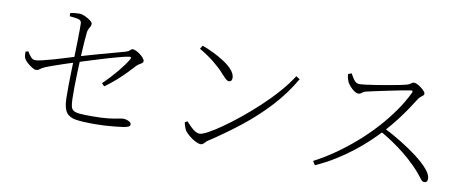

<svg xmlns="http://www.w3.org/2000/svg" viewBox="-63 -1017 3095 1266"><g transform="rotate(10 1485.0 -383.5)"><path d="M602 -41Q529 -41 483.5 -47.5Q438 -54 417 -81.5Q396 -109 394 -171Q393 -214 393.5 -264Q394 -314 395.5 -360Q397 -406 398 -437Q399 -469 400 -504Q401 -539 401.5 -573Q402 -607 402.5 -635Q403 -663 402 -680Q401 -700 379.5 -705Q358 -710 322 -713L321 -734Q337 -738 354 -739.5Q371 -741 385 -741Q399 -741 420 -731.5Q441 -722 457 -710Q473 -698 473 -688Q473 -678 468.5 -670Q464 -662 459 -652.5Q454 -643 452 -630Q449 -607 446 -564.5Q443 -522 440.5 -469.5Q438 -417 436 -362.5Q434 -308 433.5 -260Q433 -212 434 -178Q435 -148 439 -130Q443 -112 456.5 -103Q470 -94 499 -91.5Q528 -89 578 -89Q650 -89 691 -94Q732 -99 753.5 -104Q775 -109 788 -109Q798 -109 810.5 -105.5Q823 -102 832 -95.5Q841 -89 841 -78Q841 -69 828.5 -63.5Q816 -58 796 -55Q774 -52 741.5 -48.5Q709 -45 673 -43Q637 -41 602 -41ZM608 -315Q657 -362 698.5 -412Q740 -462 763 -501Q769 -511 766.5 -515.5Q764 -520 753 -518Q734 -515 700 -506.5Q666 -498 625.5 -486Q585 -474 543.5 -461Q502 -448 466 -437Q430 -426 407 -418Q381 -410 346.5 -398.5Q312 -387 277.5 -375Q243 -363 217 -352Q201 -345 193.5 -339Q186 -333 180 -329.5Q174 -326 161 -326Q153 -326 136 -336.5Q119 -347 103.5 -361Q88 -375 82 -387Q78 -395 76.5 -407.5Q75 -420 75 -432L93 -438Q107 -414 119.5 -401Q132 -388 148 -388Q162 -388 194.5 -395.5Q227 -403 267 -414.5Q307 -426 344 -437.5Q381 -449 404 -456Q433 -465 476 -477.5Q519 -490 566 -503Q613 -516 655.5 -527.5Q698 -539 726 -547Q746 -553 753.5 -562Q761 -571 770 -571Q780 -571 794 -564Q808 -557 821.5 -546.5Q835 -536 844 -525Q853 -514 853 -506Q853 -497 846.5 -492Q840 -487 829.5 -481.5Q819 -476 807 -463Q791 -445 763 -416Q735 -387 700 -356Q665 -325 626 -297Z M1318 -32Q1303 -32 1281 -43.5Q1259 -55 1239.5 -71.5Q1220 -88 1210 -101Q1203 -112 1197.5 -129.5Q1192 -147 1190 -155L1206 -166Q1223 -148 1238.5 -132.5Q1254 -117 1269.5 -108Q1285 -99 1300 -99Q1316 -99 1353.5 -119Q1391 -139 1442.5 -175Q1494 -211 1552 -258Q1610 -305 1668 -359Q1726 -413 1776.5 -470.5Q1827 -528 1862 -583L1887 -567Q1826 -462 1744 -373.5Q1662 -285 1565.5 -209Q1469 -133 1362 -63Q1355 -59 1348.5 -51.5Q1342 -44 1335 -38Q1328 -32 1318 -32ZM1428 -473Q1421 -473 1411.5 -480.5Q1402 -488 1382 -510Q1364 -531 1345.5 -548Q1327 -565 1307 -581.5Q1287 -598 1262 -615Q1237 -632 1205 -651L1219 -674Q1258 -660 1298.5 -640Q1339 -620 1373.5 -597Q1408 -574 1429 -548.5Q1450 -523 1450 -498Q1450 -485 1444 -479Q1438 -473 1428 -473Z M2068 -52Q2139 -89 2207.5 -137Q2276 -185 2340 -241Q2404 -297 2459.5 -358.5Q2515 -420 2559.5 -484Q2604 -548 2633 -610Q2639 -625 2621 -622Q2590 -617 2549.5 -609Q2509 -601 2468.5 -592.5Q2428 -584 2393 -576.5Q2358 -569 2337 -564Q2322 -561 2314 -555.5Q2306 -550 2300 -545.5Q2294 -541 2283 -541Q2272 -541 2257 -551Q2242 -561 2229.5 -575Q2217 -589 2211 -599Q2207 -606 2202 -620.5Q2197 -635 2195 -656L2218 -665Q2225 -654 2233 -639.5Q2241 -625 2252.5 -614.5Q2264 -604 2280 -604Q2295 -604 2325.5 -608Q2356 -612 2394.5 -618Q2433 -624 2472 -631Q2511 -638 2543.5 -644.5Q2576 -651 2593 -656Q2603 -659 2609.5 -663.5Q2616 -668 2622 -672Q2628 -676 2634 -676Q2643 -676 2656.5 -669.5Q2670 -663 2683 -653Q2696 -643 2705 -633Q2714 -623 2714 -616Q2714 -608 2707.5 -602.5Q2701 -597 2692.5 -590.5Q2684 -584 2677 -573Q2660 -545 2633 -505Q2606 -465 2571.5 -420Q2537 -375 2497 -331Q2462 -293 2418.5 -252Q2375 -211 2323 -170.5Q2271 -130 2211 -93Q2151 -56 2084 -26ZM2813 -42Q2802 -42 2792.5 -53Q2783 -64 2767 -85Q2751 -106 2720 -137Q2681 -176 2641 -208Q2601 -240 2559.5 -268Q2518 -296 2472 -322L2493 -347Q2554 -316 2614.5 -279Q2675 -242 2725 -203.5Q2775 -165 2805 -130Q2835 -95 2835 -67Q2835 -56 2830 -49Q2825 -42 2813 -42Z"/></g></svg>

Font: Noto Serif KR ExtraLight
Style: Regular
Weight: 200
Designer: Ryoko NISHIZUKA 西塚涼子 (kana & ideographs); Frank Grießhammer (Latin, Greek & Cyrillic); Wenlong ZHANG 张文龙 (bopomofo); San
Foundry: Adobe
Version: Version 2.002-H1;hotconv 1.1.0;makeotfexe 2.6.0